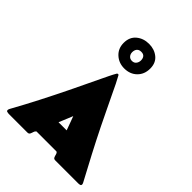

<svg xmlns="http://www.w3.org/2000/svg" viewBox="-268 -1122 1264 1264"><g transform="rotate(45 364.5 -489.5)"><path d="M40 0Q33.7 0 25.6 -2.2Q17.6 -4.4 17.6 -13.7Q17.6 -18.1 19.5 -22.2Q21.5 -26.4 23.4 -29.8Q72.8 -118.7 119.1 -209Q165.5 -299.3 210 -390.6Q234.9 -441.4 259 -492.4Q283.2 -543.5 307.6 -593.8Q319.3 -618.2 331.1 -642.6Q342.8 -667 356 -689.9Q359.4 -694.8 364.3 -694.8Q369.6 -694.8 372.1 -689.9Q386.2 -665 398.9 -638.9Q411.6 -612.8 423.8 -586.9Q450.2 -532.7 476.1 -478.3Q502 -423.8 528.8 -369.6Q571.3 -283.7 615.7 -199Q660.2 -114.3 705.6 -29.8Q707.5 -26.4 709.5 -22Q711.4 -17.6 711.4 -13.7Q711.4 -4.4 703.6 -2.2Q695.8 0 689 0H474.1Q460.9 0 456.5 -9.3Q452.1 -18.6 449.7 -30Q447.3 -41.5 439.5 -46.9Q438.5 -46.9 437.5 -47.1Q436.5 -47.4 435.5 -47.4H254.9Q253.9 -47.4 252.9 -47.1Q252 -46.9 251 -46.9Q243.2 -41.5 240 -30Q236.8 -18.6 232.2 -9.3Q227.5 0 214.4 0ZM311.5 -192.9H387.2Q377.9 -217.3 369.4 -241.7Q360.8 -266.1 351.6 -290ZM245.1 -865.7Q245.1 -919.9 281 -949.7Q316.9 -979.5 368.7 -979.5Q418.9 -979.5 453.9 -950.9Q488.8 -922.4 488.8 -869.6Q488.8 -815.9 454.6 -782.5Q420.4 -749 366.7 -749Q315.9 -749 280.5 -781.5Q245.1 -814 245.1 -865.7ZM328.1 -861.8Q328.1 -844.2 338.9 -832Q349.6 -819.8 367.7 -819.8Q387.2 -819.8 397.5 -833.3Q407.7 -846.7 407.7 -864.7Q407.7 -883.3 398.4 -894.8Q389.2 -906.2 369.1 -906.2Q348.6 -906.2 338.4 -894Q328.1 -881.8 328.1 -861.8Z"/></g></svg>

Font: Belanosima
Style: Bold
Weight: 700
Designer: The DocRepair Project, Santiago Orozco
Foundry: Google
Version: Version 2.000